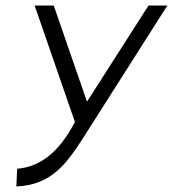

<svg xmlns="http://www.w3.org/2000/svg" viewBox="-20 -471 624 693"><path d="M105 -451 250 -32V-30C190 85 119 132 42 138L39 202C165 197 220 120 280 27L584 -451H516L294 -104L174 -451Z"/></svg>

Font: Charger Sport
Style: LitObl
Weight: 300
Designer: Jasper
Foundry: Cannot Into Space Fonts
Version: Version 1.1